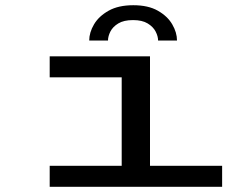

<svg xmlns="http://www.w3.org/2000/svg" viewBox="-20 -716 940 736"><path d="M170.5 0V-80.5H446.5V-419.5H170.5V-500H555V-80.5H831.5V0ZM491 -696Q548 -696 585 -675Q622 -654 640.2 -622.8Q658.5 -591.5 658.5 -560.5H586Q586 -577 576.5 -595.2Q567 -613.5 546 -626.2Q525 -639 490 -639Q454.5 -639 433.5 -626.2Q412.5 -613.5 403.2 -595.2Q394 -577 394 -560.5H322Q322 -591.5 340.5 -622.8Q359 -654 396.5 -675Q434 -696 491 -696Z"/></svg>

Font: Trispace Expanded
Style: Regular
Weight: 400
Width: 7
Designer: Tyler Finck
Foundry: Etcetera Type Company
Version: Version 1.210; ttfautohint (v1.8.3)